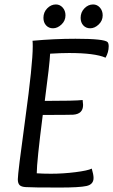

<svg xmlns="http://www.w3.org/2000/svg" viewBox="-20 -839 508 862"><path d="M454 -580Q406 -601 290 -601Q256 -601 205 -598Q203 -551 181 -386Q318 -386 351 -390Q353 -374 353 -368Q353 -327 308 -324Q284 -323 172 -323Q145 -112 145 -61Q173 -59 209 -59Q263 -59 318.5 -66Q374 -73 392 -82Q400 -55 400 -40Q400 -11 368.5 -4Q337 3 248 3Q122 3 96 1Q76 0 68 -8Q60 -16 60 -34Q60 -62 93.5 -306Q127 -550 127 -631Q127 -649 126 -656Q224 -665 319 -665Q448 -665 463 -650Q468 -644 468 -631Q468 -605 454 -580ZM218 -712Q199 -712 187 -725Q175 -738 175 -759Q175 -784 192 -801.5Q209 -819 231 -819Q249 -819 261.5 -805Q274 -791 274 -770Q274 -746 256 -729Q238 -712 218 -712ZM385 -712Q366 -712 354 -725Q342 -738 342 -759Q342 -784 359 -801.5Q376 -819 398 -819Q416 -819 428.5 -805Q441 -791 441 -770Q441 -746 423 -729Q405 -712 385 -712Z"/></svg>

Font: Overlock
Style: Italic
Weight: 400
Designer: Dario Muhafara
Foundry: Dario Manuel Muhafara
Version: Version 1.001